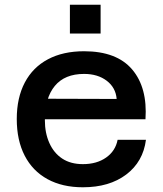

<svg xmlns="http://www.w3.org/2000/svg" viewBox="-20 -781 690 813"><path d="M331 12Q244 12 181 -22.5Q118 -57 84.5 -122Q51 -187 51 -277Q51 -367 85 -431.5Q119 -496 183 -530Q247 -564 336 -564Q474 -564 539.5 -487Q605 -410 596 -276H146L147 -363L474 -362Q470 -410 432 -439Q394 -468 336 -468Q254 -468 212 -417Q170 -366 170 -272Q170 -218 189 -175.5Q208 -133 243.5 -109.5Q279 -86 331 -86Q390 -86 429.5 -114Q469 -142 478 -189H598Q586 -96 514.5 -42Q443 12 331 12ZM276 -639V-761H406V-639Z"/></svg>

Font: Azeret Mono Thin Medium
Style: Regular
Weight: 500
Version: Version 1.002